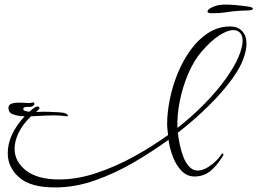

<svg xmlns="http://www.w3.org/2000/svg" viewBox="-20 -665 1129 842"><path d="M221 157Q114 157 64 113Q14 69 14 7Q14 -75 88 -155Q57 -156 37 -163.5Q17 -171 17 -192Q17 -206 31 -210.5Q45 -215 63 -215Q76 -215 88 -214Q100 -213 108 -213Q116 -213 120 -215Q122 -216 124 -216Q131 -216 131 -209Q131 -205 125.5 -200.5Q120 -196 106 -196H97Q92 -196 87.5 -194.5Q83 -193 82 -187V-186Q82 -181 90 -178.5Q98 -176 109 -175L123 -187Q137 -198 144 -198Q153 -198 153 -191Q153 -187 147 -182L138 -174Q148 -174 156.5 -174.5Q165 -175 171 -175Q178 -175 198.5 -174.5Q219 -174 240 -172.5Q261 -171 269 -167Q278 -162 278 -158Q278 -155 273 -155Q269 -155 265 -156Q243 -159 217 -159Q193 -159 167 -157.5Q141 -156 116 -155Q79 -119 61.5 -82.5Q44 -46 44 -13Q44 44 94.5 83Q145 122 239 122Q320 122 405.5 93Q491 64 571 19.5Q651 -25 717 -73Q716 -84 714.5 -96.5Q713 -109 713 -122Q713 -171 724.5 -228.5Q736 -286 759 -342.5Q782 -399 815.5 -445.5Q849 -492 893 -520.5Q937 -549 990 -549Q1022 -549 1041.5 -529Q1061 -509 1061 -473Q1061 -444 1046.5 -405Q1032 -366 998 -319Q957 -262 893.5 -199.5Q830 -137 760 -83Q762 -61 768 -32.5Q774 -4 784 22.5Q794 49 810 66Q826 83 847 83Q865 83 884.5 72.5Q904 62 922 45.5Q940 29 951 12Q954 8 957 8Q959 8 959.5 12Q960 16 957 20Q928 66 899.5 87.5Q871 109 833 109Q800 109 776 84Q752 59 738 22Q724 -15 719 -52Q649 -1 567 47Q485 95 397 126Q309 157 221 157ZM758 -104Q820 -152 876 -209Q932 -266 969 -318Q1009 -374 1026.5 -416.5Q1044 -459 1044 -486Q1044 -509 1033 -521Q1022 -533 1003 -533Q978 -533 942 -510Q906 -487 865 -440Q829 -398 804.5 -339.5Q780 -281 768 -219.5Q756 -158 758 -104ZM910 -607Q890 -607 890 -614Q890 -627 925 -639Q942 -645 970 -645Q987 -645 1010.5 -643Q1034 -641 1063 -637Q1089 -634 1089 -627Q1089 -619 1063 -619Q1045 -619 1009 -616Q994 -615 970.5 -611Q947 -607 915 -607Z"/></svg>

Font: WindSong
Style: Regular
Weight: 400
Designer: Robert E. Leuschke
Foundry: Robert E. Leuschke
Version: Version 1.010; ttfautohint (v1.8.3)